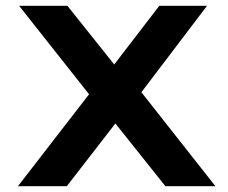

<svg xmlns="http://www.w3.org/2000/svg" viewBox="-20 -644 790 664"><path d="M42 0 288 -318 46 -624H213L375 -421L531 -624H696L469 -325L725 0H552L379 -217L211 0Z"/></svg>

Font: Inconsolata ExtraExpanded Black
Style: Regular
Weight: 900
Width: 8
Monospace: yes
Designer: Raph Levien, Cyreal, Brenton Simpson
Foundry: Raph Levien, Cyreal, Google
Version: Version 3.001; ttfautohint (v1.8.2.53-6de2)